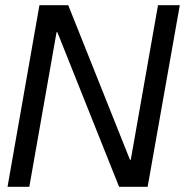

<svg xmlns="http://www.w3.org/2000/svg" viewBox="-20 -720 713 740"><path d="M9 0 132 -700H243L481 -104H484L589 -700H673L549 0H439L201 -596H198L93 0Z"/></svg>

Font: DM Sans 36pt
Style: Italic
Weight: 400
Italic angle: -10°
Designer: Colophon Foundry, Jonny Pinhorn
Foundry: Colophon Foundry
Version: Version 4.004;gftools[0.9.30]